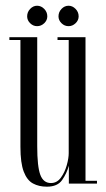

<svg xmlns="http://www.w3.org/2000/svg" viewBox="-20 -656 378 686"><path d="M147.5 11Q119 11 97.8 -0.5Q76.5 -12 64.8 -42.8Q53 -73.5 53 -131.5V-513H13.5V-523H113V-133.5Q113 -61 124 -31.5Q135 -2 162 -2Q183.5 -2 197.5 -21.2Q211.5 -40.5 218.5 -65.5Q225.5 -90.5 225.5 -108.5V-513H185.5V-523H285.5V-10H326.5V0H226V-64Q218.5 -36.5 202 -12.8Q185.5 11 147.5 11ZM225 -562.5Q210.5 -562.5 199.8 -573Q189 -583.5 189 -597.5Q189 -613 199.8 -624.2Q210.5 -635.5 225 -635.5Q239 -635.5 250 -624.2Q261 -613 261 -597.5Q261 -583.5 250 -573Q239 -562.5 225 -562.5ZM112.5 -562.5Q98.5 -562.5 87.8 -573Q77 -583.5 77 -597.5Q77 -613 87.8 -624.2Q98.5 -635.5 112.5 -635.5Q127 -635.5 138 -624.2Q149 -613 149 -597.5Q149 -583.5 138 -573Q127 -562.5 112.5 -562.5Z"/></svg>

Font: Imbue 100pt Light
Style: Regular
Weight: 300
Designer: Tyler Finck
Foundry: Etcetera Type Company
Version: Version 1.102; ttfautohint (v1.8.3)